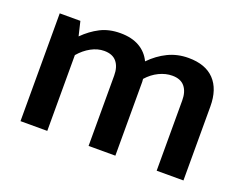

<svg xmlns="http://www.w3.org/2000/svg" viewBox="-83 -639 1010 795"><g transform="rotate(20 422.0 -242.0)"><path d="M181 0H63V-475H154L169 -412Q202 -445 240 -464.5Q278 -484 328 -484Q378 -484 412 -464.5Q446 -445 463 -409Q497 -444 538 -464Q579 -484 628 -484Q703 -484 742 -443Q781 -402 781 -326V0H663V-310Q663 -348 645 -370Q627 -392 590 -392Q561 -392 532 -378Q503 -364 480 -338Q481 -331 481 -325.5Q481 -320 481 -313V0H363V-310Q363 -348 345 -370Q327 -392 290 -392Q261 -392 232.5 -376.5Q204 -361 181 -334Z"/></g></svg>

Font: Ek Mukta SemiBold
Style: Regular
Weight: 600
Designer: Girish Dalvi and Yashodeep Gholap
Foundry: Ek Type
Version: Version 2.538;PS 1.002;hotconv 16.6.51;makeotf.lib2.5.65220;